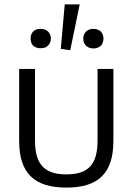

<svg xmlns="http://www.w3.org/2000/svg" viewBox="-20 -842 606 872"><path d="M282 10C427 10 495 -56 495 -202V-529H423V-205C423 -102 388 -50 281 -50C175 -50 139 -103 139 -205V-529H67V-202C67 -55 136 10 282 10ZM164 -623C180 -623 191 -627 198 -635C207 -644 211 -655 211 -667C211 -692 194 -711 164 -711C134 -711 119 -692 119 -667C119 -655 122 -644 130 -635C139 -627 150 -623 164 -623ZM299 -614 342 -822H274L256 -620ZM405 -622C419 -622 430 -627 439 -635C446 -644 450 -654 450 -667C450 -679 446 -689 439 -698C430 -706 419 -711 405 -711C389 -711 378 -706 370 -698C362 -689 358 -679 358 -667C358 -654 362 -644 370 -635C378 -627 389 -622 405 -622Z"/></svg>

Font: Cheyenne Sans Light
Style: Regular
Weight: 300
Designer: The Public Sans project authors (U.S. Web Design System), Libre Franklin designed by Pablo Impallari and Rodrigo Fuenzal
Foundry: The Cheyenne Sans Project Authors
Version: Version 2.007